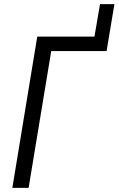

<svg xmlns="http://www.w3.org/2000/svg" viewBox="-20 -913 576 933"><path d="M40 0 161 -735H439L466 -893H536L498 -665H229L119 0Z"/></svg>

Font: Iosevka Oblique
Style: Regular
Weight: 400
Italic angle: -9°
Monospace: yes
Designer: Belleve Invis
Foundry: Belleve Invis
Version: Version 32.5.0; ttfautohint (v1.8.4)